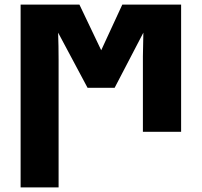

<svg xmlns="http://www.w3.org/2000/svg" viewBox="-20 -569 871 829"><path d="M69 240V-549H323L417 -352L508 -549H762V0H597V-326Q597 -352 598 -377Q599 -402 599 -428L475 -190H358L231 -428Q232 -398 232.5 -369.5Q233 -341 233 -312V240Z"/></svg>

Font: Noto Sans Disp ExtBd
Style: Regular
Weight: 800
Designer: Monotype Design Team
Foundry: Monotype Imaging Inc.
Version: Version 2.000;GOOG;noto-source:20170915:90ef993387c0; ttfaut